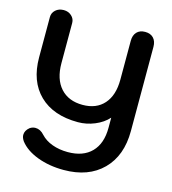

<svg xmlns="http://www.w3.org/2000/svg" viewBox="-111 -591 835 932"><g transform="rotate(15 306.5 -125.0)"><path d="M72 166Q61 150 61 136Q61 114 82 97Q95 88 110 88Q135 88 155 111Q177 135 212.5 148Q248 161 291 161Q368 161 410 118Q452 75 452 -4V-55Q426 -26 385 -9Q344 8 301 8Q177 8 107.5 -59.5Q38 -127 38 -248V-450Q38 -471 54 -485.5Q70 -500 95 -500Q118 -500 134 -485.5Q150 -471 150 -450V-248Q150 -168 190 -123.5Q230 -79 301 -79Q370 -79 408.5 -122.5Q447 -166 447 -245V-440Q447 -468 462 -484Q477 -500 504 -500Q531 -500 546 -484Q561 -468 561 -440V-17Q561 107 489.5 178.5Q418 250 294 250Q221 250 161.5 227.5Q102 205 72 166Z"/></g></svg>

Font: Kodchasan SemiBold
Style: Regular
Weight: 600
Version: Version 1.000; ttfautohint (v1.6)